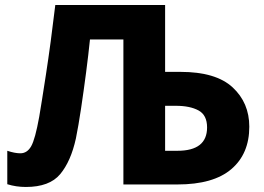

<svg xmlns="http://www.w3.org/2000/svg" viewBox="-20 -734 1050 764"><path d="M83 10Q177 10 219.5 -41Q262 -92 282 -183Q292 -232 302.5 -302Q313 -372 322.5 -445Q332 -518 338 -577H471V0H686Q829 0 900.5 -61Q972 -122 972 -230Q972 -325 905.5 -386.5Q839 -448 698 -448H637V-714H200Q182 -562 163 -438.5Q144 -315 136 -269Q120 -180 104 -152Q88 -124 61 -124Q39 -124 9 -134V-1Q44 10 83 10ZM637 -134V-313H680Q736 -313 770 -294.5Q804 -276 804 -227Q804 -134 686 -134Z"/></svg>

Font: Noto Sans UI Extra
Style: Regular
Weight: 800
Designer: Monotype Design Team
Foundry: Monotype Imaging Inc.
Version: Version 1.901